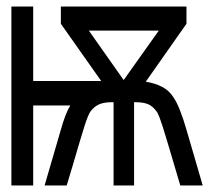

<svg xmlns="http://www.w3.org/2000/svg" viewBox="-20 -570 643 590"><path d="M15 -550H82V-321H291L167 -497V-550H553V-497L428 -319Q457.5 -314 478.8 -302.8Q500 -291.5 513 -271Q532.5 -243 554 -168L603 0H534L513 -71Q488.5 -154.5 479.2 -183.2Q470 -212 463 -225Q450.5 -243 435.8 -249.5Q421 -256 395 -256H392V0H329V-256H325Q299 -256 283.8 -249Q268.5 -242 257 -226Q249.5 -213.5 239.8 -183Q230 -152.5 203 -60L185 0H117L166 -168Q181 -222 196 -246H82V0H15ZM468 -476H253L360 -324Z"/></svg>

Font: JuliaMono Light
Style: Regular
Weight: 300
Monospace: yes
Designer: cormullion
Foundry: corm
Version: Version 0.054; ttfautohint (v1.8.4)